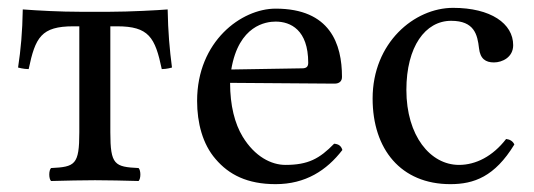

<svg xmlns="http://www.w3.org/2000/svg" viewBox="-20 -459 1360 489"><path d="M182 -122C182 -39 171 -34 110 -31C104 -25 104 -4 110 2C149 1 189 0 222 0C256 0 295 1 333 2C339 -4 339 -25 333 -31C272 -34 261 -39 261 -122V-392H278C359 -392 375 -364 392 -283C405 -283 418 -287 418 -287C412 -333 408 -377 407 -435C384 -433 309 -429 259 -429H184C134 -429 78 -432 38 -435C37 -377 33 -333 26 -287C26 -287 40 -283 53 -283C70 -364 85 -392 167 -392H182Z M831 -93C794 -55 765 -39 707 -39C671 -39 629 -60 598 -111C578 -144 566 -190 566 -248L832 -246C844 -246 851 -252 851 -263C851 -347 821 -437 682 -437C595 -437 482 -354 482 -202C482 -146 496 -92 529 -54C563 -14 610 10 682 10C758 10 812 -25 852 -77C849 -87 843 -92 831 -93ZM569 -282C588 -395 658 -404 682 -404C720 -404 765 -383 765 -299C765 -290 761 -285 750 -285Z M1290 -91C1286 -100 1278 -104 1269 -105C1235 -61 1192 -39 1149 -39C1076 -39 1015 -113 1015 -230C1015 -340 1063 -406 1129 -406C1188 -406 1196 -371 1200 -336C1203 -309 1217 -300 1238 -300C1259 -300 1287 -313 1287 -344C1287 -399 1230 -439 1134 -439C1035 -439 929 -350 929 -208C929 -79 1001 10 1127 10C1187 10 1240 -9 1290 -91Z"/></svg>

Font: Libertinus Math
Style: Regular
Weight: 400
Designer: Philipp H. Poll, Khaled Hosny
Foundry: Caleb Maclennan
Version: Version 7.050;RELEASE